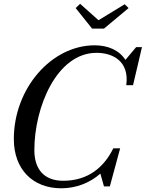

<svg xmlns="http://www.w3.org/2000/svg" viewBox="-20 -1004 784 1034"><path d="M510.5 -895 411.5 -983.5 387.5 -960.5 476 -850H540L672.5 -960.5L651.5 -981ZM310 10C391.5 10 465 -20 520.5 -69L540 0H571.5L627 -205H590C540 -103 454.5 -30.5 320.5 -30.5C216.5 -30.5 165 -93.5 165 -195.5C165 -427.5 286 -719.5 500 -719.5C584 -719.5 678 -677 660 -545H696.5L744.5 -750H713L655.5 -681.5C622 -733.5 561.5 -760 490 -760C257 -760 54.5 -528 54.5 -255C54.5 -92 156.5 10 310 10Z"/></svg>

Font: Bodoni* 06pt
Style: Italic
Weight: 400
Italic angle: -13°
Version: Version 2.3